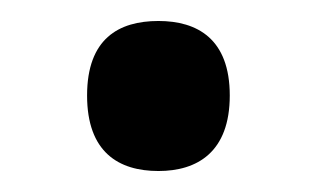

<svg xmlns="http://www.w3.org/2000/svg" viewBox="-20 -447 302 183"><path d="M131 -284C168 -284 199 -302 199 -356C199 -410 168 -427 131 -427C93 -427 63 -410 63 -356C63 -302 93 -284 131 -284Z"/></svg>

Font: Noto Serif Telugu Medium
Style: Regular
Weight: 500
Designer: Jelle Bosma - Monotype Design Team
Foundry: Monotype Imaging Inc.
Version: Version 2.005